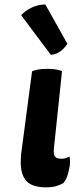

<svg xmlns="http://www.w3.org/2000/svg" viewBox="-20 -805 328 845"><path d="M252.9 -491.2Q245.1 -496.1 228.5 -499Q211.9 -502 188.5 -502Q164.1 -502 148.4 -499Q131.8 -496.1 121.1 -491.2Q106.4 -377.9 76.2 -151.4Q74.2 -138.7 72.3 -121.1Q71.3 -102.5 71.3 -90.8Q71.3 -35.2 96.7 -7.8Q123 19.5 181.6 19.5Q207 19.5 225.6 14.6Q243.2 9.8 258.8 1Q274.4 -16.6 282.2 -51.8Q288.1 -74.2 288.1 -92.8Q288.1 -105.5 286.1 -116.2Q277.3 -111.3 268.6 -108.4Q259.8 -106.4 248 -106.4Q231.4 -106.4 222.7 -115.2Q213.9 -125 217.8 -157.2Q229.5 -268.6 252.9 -491.2ZM179.7 -785.2Q147.5 -785.2 119.1 -771.5Q90.8 -757.8 73.2 -738.3Q116.2 -679.7 204.1 -563.5Q230.5 -566.4 247.1 -580.1Q263.7 -592.8 276.4 -612.3Q244.1 -669.9 179.7 -785.2Z"/></svg>

Font: cl
Style: Bold Italic
Weight: 400
Designer: Mitja Miklavcic
Version: Version 7.504; 2011; Build 1022